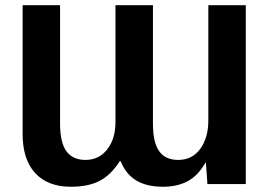

<svg xmlns="http://www.w3.org/2000/svg" viewBox="-20 -708 1032 738"><path d="M567.9 -688V-232.4Q567.9 -160.2 591.8 -126.7Q615.7 -93.3 665 -93.3Q718.8 -93.3 749.8 -136Q780.8 -178.7 780.8 -245.6V-688H924.8V-0.5H777.3L771.5 -82.5H769.5Q741.7 -33.2 701.7 -11.7Q661.6 9.8 606.9 9.8Q543.9 9.8 503.9 -14.2Q463.9 -38.1 443.8 -88.4H440.4Q405.8 -34.7 362.5 -12.5Q319.3 9.8 252 9.8Q163.6 9.8 115.2 -42.7Q66.9 -95.2 66.9 -193.4V-688H210.9V-232.4Q210.9 -159.7 235.4 -126.5Q259.8 -93.3 308.6 -93.3Q360.4 -93.3 392.1 -133.8Q423.8 -174.3 423.8 -239.3V-688Z"/></svg>

Font: Liberation Sans
Style: Bold
Weight: 700
Designer: Steve Matteson
Foundry: Ascender Corporation
Version: Version 2.1.5